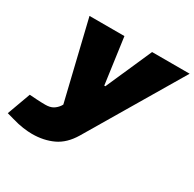

<svg xmlns="http://www.w3.org/2000/svg" viewBox="-227 -696 1090 1076"><g transform="rotate(30 318.0 -158.0)"><path d="M107 209Q82 209 49 204.5Q16 200 -25 188L-68 176L-13 25L31 28Q46 29 60.5 29.5Q75 30 90 30Q121 30 140 18.5Q159 7 172 -12L189 -41L199 6H184L56 -525H282L323 -228H330L461 -525H704L344 83Q302 153 242 181Q182 209 107 209Z"/></g></svg>

Font: REM Black
Style: Italic
Weight: 900
Italic angle: -11°
Designer: Octavio Pardo
Foundry: Ashler Design
Version: Version 1.005;gftools[0.9.28]